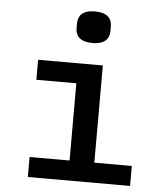

<svg xmlns="http://www.w3.org/2000/svg" viewBox="-53 -795 706 842"><g transform="rotate(5 300.0 -374.5)"><path d="M332 -610C387 -610 406 -636 406 -669V-690C406 -723 387 -749 331 -749C276 -749 257 -723 257 -690V-669C257 -636 276 -610 332 -610ZM101 0H551V-88H386V-516H101V-428H277V-88H101Z"/></g></svg>

Font: IBM Mono Medium
Style: Regular
Weight: 500
Monospace: yes
Designer: Mike Abbink, Paul van der Laan, Pieter van Rosmalen
Foundry: Bold Monday
Version: Version 2.3